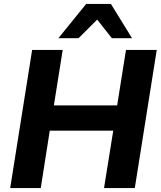

<svg xmlns="http://www.w3.org/2000/svg" viewBox="-20 -960 820 980"><path d="M32 0ZM32 0 144 -705H300L255 -422H578L623 -705H780L668 0H511L558 -293H234L188 0ZM278 -765 420 -940H546L654 -765H551L476 -860L381 -765Z"/></svg>

Font: Winston
Style: Bold Italic
Weight: 700
Italic angle: -9°
Designer: Original fonts by Vernon Adams / Changes by Cristiano Sobral
Foundry: Original fonts by Vernon Adams / Changes by Cristiano Sobral
Version: Version 2.503;July 17, 2020;FontCreator 13.0.0.2655 64-bit